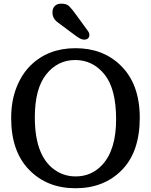

<svg xmlns="http://www.w3.org/2000/svg" viewBox="-20 -1001 811 1031"><path d="M40 0ZM40 -366.2Q40 -459 68.4 -531Q96.7 -603 144.5 -649.9Q238.8 -742.2 385.3 -742.2Q531.7 -742.2 626 -651.4Q730.5 -551.3 730.5 -368.7Q730.5 -186 634.5 -88.1Q538.6 9.8 385.3 9.8Q232.4 9.8 136.2 -89.4Q40 -188.5 40 -366.2ZM386.7 -53.7Q472.2 -53.7 530.3 -117.2Q603.5 -197.3 603.5 -360.8Q603.5 -524.4 541 -601.6Q478.5 -678.7 383.8 -678.7Q289.6 -678.7 228.3 -601.8Q167 -524.9 167 -371.1Q167 -149.9 288.1 -79.6Q332.5 -53.7 386.7 -53.7ZM387.7 -808.1 290 -880.9Q261.7 -901.9 261.7 -933.8Q261.7 -965.8 287.1 -977.5Q295.4 -981.4 309.1 -981.4Q336.9 -981.4 351.1 -968Q365.2 -954.6 391.1 -918.5L451.2 -835.9Q460 -824.7 460 -813.7Q460 -802.7 453.1 -795.4Q446.3 -788.1 430.7 -788.1Q415 -788.1 387.7 -808.1Z"/></svg>

Font: Arbutus Slab
Style: Regular
Weight: 400
Version: Version 1.002; ttfautohint (v0.92) -l 10 -r 16 -G 200 -x 7 -